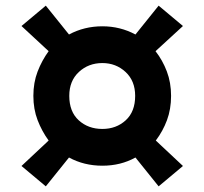

<svg xmlns="http://www.w3.org/2000/svg" viewBox="-20 -692 723 679"><path d="M56 -105 152 -195Q128 -228 113 -267Q98 -306 98 -353Q98 -400 113 -439Q128 -478 152 -511L56 -600L142 -672L224 -570Q278 -599 342 -599Q405 -599 459 -570L541 -672L627 -600L530 -511Q555 -479 570 -439.5Q585 -400 585 -353Q585 -306 570.5 -267Q556 -228 531 -195L627 -105L541 -33L459 -135Q407 -106 342 -106Q277 -106 224 -135L142 -33ZM342 -469Q293 -469 259 -437.5Q225 -406 225 -353Q225 -297 258.5 -266.5Q292 -236 342 -236Q391 -236 424.5 -266.5Q458 -297 458 -353Q458 -406 424 -437.5Q390 -469 342 -469Z"/></svg>

Font: Kreadon
Style: Bold
Weight: 700
Designer: Reiya WATANABE
Foundry: StudioGnu
Version: Version 1.003; ttfautohint (v1.8.4.7-5d5b);gftools[0.9.32]